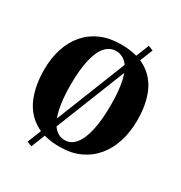

<svg xmlns="http://www.w3.org/2000/svg" viewBox="-211 -982 1155 1228"><g transform="rotate(30 366.0 -368.0)"><path d="M530 -833.5 566 -819.5 201 98.5 165 85.5ZM361 11.5Q243 12.5 169 -35.5Q95 -83.5 60.8 -169Q26.5 -254.5 26.5 -367Q26.5 -453 49.5 -523.8Q72.5 -594.5 117 -646Q161.5 -697.5 225.8 -725.2Q290 -753 372.5 -753Q490.5 -753 563.8 -707Q637 -661 671 -578.2Q705 -495.5 705 -384.5Q705 -298 682.2 -225.8Q659.5 -153.5 615.2 -100.5Q571 -47.5 507 -18Q443 11.5 361 11.5ZM365.5 -41.5Q410.5 -41.5 442.8 -80.5Q475 -119.5 492.2 -195.8Q509.5 -272 509.5 -383.5Q509.5 -491.5 493.2 -561.5Q477 -631.5 445 -665.8Q413 -700 366.5 -700Q321 -700 288.5 -663.5Q256 -627 238.8 -553Q221.5 -479 221.5 -367Q221.5 -260 238.2 -187.8Q255 -115.5 287 -78.5Q319 -41.5 365.5 -41.5Z"/></g></svg>

Font: Merriweather 60pt Black
Style: Regular
Weight: 900
Version: Version 2.100